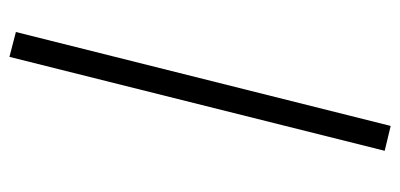

<svg xmlns="http://www.w3.org/2000/svg" viewBox="-246 -566 868 417"><g transform="rotate(90 188.5 -358.0)"><path d="M50 42 254 -772 308 -759 104 56Z"/></g></svg>

Font: SUITE Light
Style: Regular
Weight: 300
Designer: Sun
Foundry: Sun
Version: Version 2.040